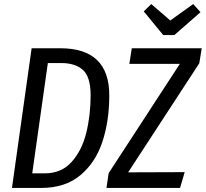

<svg xmlns="http://www.w3.org/2000/svg" viewBox="-20 -927 1015 947"><path d="M519 -457Q519 -330 485 -227.5Q451 -125 376 -62.5Q301 0 183 0H39L136 -689H277Q519 -689 519 -457ZM216 -616 139 -72H201Q283 -72 333.5 -128.5Q384 -185 405.5 -272Q427 -359 427 -457Q427 -547 389.5 -581.5Q352 -616 282 -616ZM516 -73 867 -612H618L630 -689H975L963 -615L612 -77L891 -78L868 0H505ZM969 -867 840 -754H785L689 -871L726 -907L820 -826L933 -907Z"/></svg>

Font: Fira Sans Compressed
Style: Italic
Weight: 400
Width: 1
Italic angle: -8°
Designer: bBox Type GmbH & Carrois Corporate GbR & Edenspiekermann AG
Foundry: bBox Type GmbH & Carrois Corporate GbR & Edenspiekermann AG
Version: Version 4.301